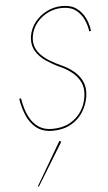

<svg xmlns="http://www.w3.org/2000/svg" viewBox="-66 -749 624 1112"><g transform="rotate(-5 246.5 -193.0)"><path d="M55 -197Q60 -164 70.5 -130.5Q81 -97 99.5 -68.5Q118 -40 147.5 -22Q177 -4 220 -4Q279 -4 321 -26.5Q363 -49 389 -87.5Q415 -126 422 -175Q429 -223 412 -258Q395 -293 363 -318Q331 -343 294 -359Q255 -377 217.5 -402Q180 -427 158.5 -463.5Q137 -500 144 -550Q152 -596 180.5 -631.5Q209 -667 251 -687.5Q293 -708 339 -708Q391 -708 423 -684Q455 -660 472 -624Q489 -588 493 -550L483 -548Q478 -584 462.5 -618Q447 -652 417 -674.5Q387 -697 338 -697Q294 -697 255 -678Q216 -659 189 -625.5Q162 -592 155 -550Q149 -514 159.5 -486Q170 -458 192 -436.5Q214 -415 242.5 -398Q271 -381 300 -368Q340 -351 373 -324.5Q406 -298 423 -261.5Q440 -225 433 -175Q425 -125 398.5 -83.5Q372 -42 327 -17.5Q282 7 220 7Q161 6 125 -24Q89 -54 70.5 -100Q52 -146 45 -193ZM266 74 114 322 108 320 255 69Z"/></g></svg>

Font: Jost Thin
Style: Italic
Weight: 200
Italic angle: -5°
Version: Version 3.710